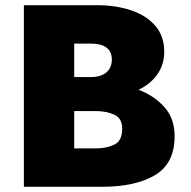

<svg xmlns="http://www.w3.org/2000/svg" viewBox="-20 -720 735 740"><path d="M653 -195Q653 -90 577.5 -45Q502 0 371 0H72V-700H353Q427 -700 486 -680Q545 -660 579 -620Q613 -580 613 -521Q613 -471 586.5 -433.5Q560 -396 514 -374Q573 -352 613 -308Q653 -264 653 -195ZM329 -552H266V-423H329Q369 -423 390 -441Q411 -459 411 -490Q411 -552 329 -552ZM266 -148H347Q390 -148 420.5 -162.5Q451 -177 451 -224Q451 -264 420.5 -278Q390 -292 347 -292H266Z"/></svg>

Font: Jost* Heavy
Style: Regular
Weight: 800
Version: Version 3.7